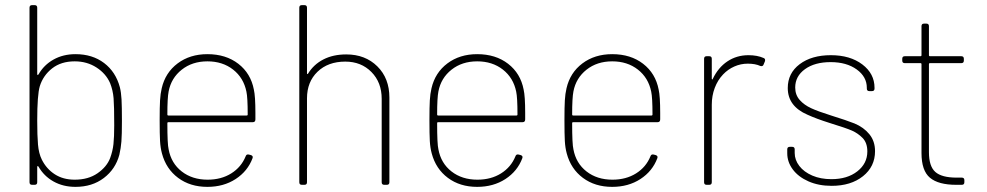

<svg xmlns="http://www.w3.org/2000/svg" viewBox="-20 -720 3845 748"><path d="M130 -71Q125 -76 125 -69V-10Q125 0 115 0H105Q95 0 95 -10V-690Q95 -700 105 -700H115Q125 -700 125 -690V-432Q125 -425 130 -430Q151 -467 188.5 -488Q226 -509 274 -509Q340 -509 385.5 -474.5Q431 -440 447 -380Q452 -360 453.5 -332.5Q455 -305 455 -249Q455 -195 453 -169Q451 -143 445 -117Q430 -61 384.5 -26.5Q339 8 274 8Q226 8 188.5 -13Q151 -34 130 -71ZM143 -98Q161 -62 193.5 -41Q226 -20 271 -20Q324 -20 360 -45Q396 -70 409 -104Q419 -131 422 -158.5Q425 -186 425 -232Q425 -307 422.5 -337.5Q420 -368 409 -396Q393 -433 356 -457Q319 -481 271 -481Q218 -481 183 -453.5Q148 -426 135 -384Q125 -350 125 -250Q125 -192 128 -157Q131 -122 143 -98Z M611 -122Q605 -144 603.5 -170.5Q602 -197 602 -252Q602 -303 603.5 -329Q605 -355 610 -376Q624 -437 672 -473Q720 -509 788 -509Q860 -509 908.5 -471.5Q957 -434 969 -371Q975 -345 975 -280V-255Q975 -244 965 -244H636Q632 -244 632 -240Q632 -158 637 -138Q647 -84 688 -52Q729 -20 789 -20Q842 -20 881 -44.5Q920 -69 937 -111Q940 -120 949 -118L957 -116Q967 -113 964 -104Q945 -53 898 -22.5Q851 8 788 8Q721 8 674 -27Q627 -62 611 -122ZM636 -270H941Q945 -270 945 -274Q945 -340 940 -363Q929 -417 888 -449Q847 -481 788 -481Q729 -481 688 -448.5Q647 -416 637 -364Q632 -339 632 -274Q632 -270 636 -270Z M1146 -10V-690Q1146 -700 1156 -700H1166Q1176 -700 1176 -690V-435Q1176 -432 1177.5 -431.5Q1179 -431 1180 -433Q1202 -469 1240 -488.5Q1278 -508 1329 -508Q1403 -508 1450 -461.5Q1497 -415 1497 -340V-10Q1497 0 1487 0H1477Q1467 0 1467 -10V-335Q1467 -399 1427 -439.5Q1387 -480 1325 -480Q1258 -480 1217 -440.5Q1176 -401 1176 -337V-10Q1176 0 1166 0H1156Q1146 0 1146 -10Z M1662 -122Q1656 -144 1654.5 -170.5Q1653 -197 1653 -252Q1653 -303 1654.5 -329Q1656 -355 1661 -376Q1675 -437 1723 -473Q1771 -509 1839 -509Q1911 -509 1959.5 -471.5Q2008 -434 2020 -371Q2026 -345 2026 -280V-255Q2026 -244 2016 -244H1687Q1683 -244 1683 -240Q1683 -158 1688 -138Q1698 -84 1739 -52Q1780 -20 1840 -20Q1893 -20 1932 -44.5Q1971 -69 1988 -111Q1991 -120 2000 -118L2008 -116Q2018 -113 2015 -104Q1996 -53 1949 -22.5Q1902 8 1839 8Q1772 8 1725 -27Q1678 -62 1662 -122ZM1687 -270H1992Q1996 -270 1996 -274Q1996 -340 1991 -363Q1980 -417 1939 -449Q1898 -481 1839 -481Q1780 -481 1739 -448.5Q1698 -416 1688 -364Q1683 -339 1683 -274Q1683 -270 1687 -270Z M2188 -122Q2182 -144 2180.5 -170.5Q2179 -197 2179 -252Q2179 -303 2180.5 -329Q2182 -355 2187 -376Q2201 -437 2249 -473Q2297 -509 2365 -509Q2437 -509 2485.5 -471.5Q2534 -434 2546 -371Q2552 -345 2552 -280V-255Q2552 -244 2542 -244H2213Q2209 -244 2209 -240Q2209 -158 2214 -138Q2224 -84 2265 -52Q2306 -20 2366 -20Q2419 -20 2458 -44.5Q2497 -69 2514 -111Q2517 -120 2526 -118L2534 -116Q2544 -113 2541 -104Q2522 -53 2475 -22.5Q2428 8 2365 8Q2298 8 2251 -27Q2204 -62 2188 -122ZM2213 -270H2518Q2522 -270 2522 -274Q2522 -340 2517 -363Q2506 -417 2465 -449Q2424 -481 2365 -481Q2306 -481 2265 -448.5Q2224 -416 2214 -364Q2209 -339 2209 -274Q2209 -270 2213 -270Z M2723 -10V-491Q2723 -501 2733 -501H2743Q2753 -501 2753 -491V-414Q2753 -411 2754.5 -410.5Q2756 -410 2757 -413Q2778 -457 2814 -481Q2850 -505 2896 -505Q2930 -505 2955 -494Q2963 -491 2960 -481L2955 -469Q2952 -460 2942 -463Q2923 -472 2893 -472Q2866 -472 2841 -461Q2816 -450 2797 -430Q2776 -408 2764.5 -377.5Q2753 -347 2753 -312V-10Q2753 0 2743 0H2733Q2723 0 2723 -10Z M3047 -123V-138Q3047 -148 3057 -148H3066Q3076 -148 3076 -138V-124Q3076 -97 3094 -73.5Q3112 -50 3144.5 -36Q3177 -22 3219 -22Q3281 -22 3320 -52.5Q3359 -83 3359 -130Q3359 -164 3340 -183Q3322 -201 3299.5 -211Q3277 -221 3212 -241Q3161 -257 3126 -273Q3049 -306 3049 -377Q3049 -435 3095.5 -470Q3142 -505 3217 -505Q3292 -505 3339.5 -469Q3387 -433 3387 -378V-375Q3387 -365 3377 -365H3367Q3357 -365 3357 -375V-378Q3357 -421 3317.5 -449.5Q3278 -478 3216 -478Q3154 -478 3116 -450.5Q3078 -423 3078 -379Q3078 -350 3096 -330Q3113 -311 3140 -298.5Q3167 -286 3218 -270Q3279 -251 3309 -239Q3345 -224 3367 -197Q3389 -170 3389 -131Q3389 -71 3342 -33.5Q3295 4 3220 4Q3169 4 3129.5 -13.5Q3090 -31 3068.5 -60Q3047 -89 3047 -123Z M3570 -124V-470Q3570 -474 3566 -474H3505Q3495 -474 3495 -484V-491Q3495 -501 3505 -501H3566Q3570 -501 3570 -505V-618Q3570 -628 3580 -628H3589Q3599 -628 3599 -618V-505Q3599 -501 3603 -501H3725Q3735 -501 3735 -491V-484Q3735 -474 3725 -474H3603Q3599 -474 3599 -470V-127Q3599 -72 3624 -50Q3649 -28 3707 -28H3727Q3737 -28 3737 -18V-10Q3737 0 3727 0H3705Q3636 0 3603 -27.5Q3570 -55 3570 -124Z"/></svg>

Font: Barlow GEO Thin
Style: Regular
Weight: 100
Designer: Jeremy Tribby
Foundry: Tribby Type
Version: Version 1.408